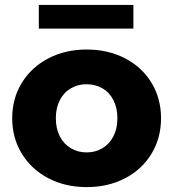

<svg xmlns="http://www.w3.org/2000/svg" viewBox="-20 -749 701 777"><path d="M29.4 -270.5Q29.4 -350.7 68.4 -413.9Q107.4 -477.2 175.9 -512.9Q244.4 -548.6 330.8 -548.6Q417.2 -548.6 485.9 -513Q554.6 -477.5 593.1 -414Q631.7 -350.5 631.7 -270.4Q631.7 -190.3 593.1 -126.8Q554.6 -63.2 485.9 -27.5Q417.2 8.2 330.8 8.2Q244.4 8.2 175.9 -27.6Q107.4 -63.4 68.4 -126.9Q29.4 -190.4 29.4 -270.5ZM455.1 -270.4Q455.1 -312.4 439 -343.8Q422.8 -375.2 394.2 -391.7Q365.7 -408.1 330.6 -408.1Q295.5 -408.1 266.9 -391.7Q238.3 -375.2 222.1 -343.8Q206 -312.4 206 -270.4Q206 -228.4 222.1 -197.2Q238.3 -165.9 266.9 -149Q295.5 -132.2 330.5 -132.2Q365.6 -132.2 394.2 -149Q422.8 -165.9 439 -197.2Q455.1 -228.4 455.1 -270.4ZM137.1 -729.1H519.8V-633.3H137.1Z"/></svg>

Font: iiserrat Thin
Style: Regular
Weight: 100
Designer: Akira Ohta
Foundry: Akira Ohta
Version: Version 1.200;Glyphs 3.3.1 (3343)